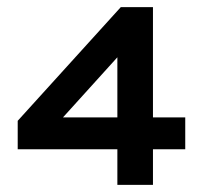

<svg xmlns="http://www.w3.org/2000/svg" viewBox="-20 -520 591 540"><path d="M29.8 -180.2 319.8 -500H410.2V-189.9H501V-100.1H410.2V0H310.1V-100.1H29.8ZM310.1 -358.9 157.2 -189.9H310.1Z"/></svg>

Font: Optician Sans
Style: Regular
Weight: 400
Designer: Fábio Duarte Martins, Simen Schikulski
Version: Version 1.002